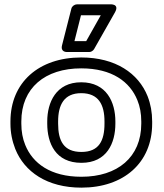

<svg xmlns="http://www.w3.org/2000/svg" viewBox="-20 -827 754 882"><path d="M353 -513C495 -513 577 -451 611 -367C623 -338 629 -305 629 -269V-259C629 -105 520 -15 354 -15C212 -15 130 -77 96 -161C84 -190 78 -223 78 -259V-269C78 -423 187 -513 353 -513ZM679 -259V-269C679 -311 672 -349 658 -385C616 -490 511 -563 353 -563C159 -563 28 -449 28 -269V-259C28 -217 36 -179 50 -143C92 -38 196 35 354 35C548 35 679 -79 679 -259ZM510 -269C510 -357 470 -449 353 -449C237 -449 197 -356 197 -269V-259C197 -169 235 -79 354 -79C471 -79 510 -170 510 -259ZM460 -269V-259C460 -181 435 -129 354 -129C272 -129 247 -181 247 -259V-269C247 -345 274 -399 353 -399C433 -399 460 -346 460 -269ZM352 -757H443L376 -638H322ZM333 -807C323 -807 311 -799 308 -788L265 -619C257 -587 286 -588 289 -588H390C398 -588 407 -593 412 -601L508 -770C531 -811 486 -807 486 -807Z"/></svg>

Font: Asimov
Style: XWidOu
Weight: 500
Designer: Google
Version: Version 2.000980; 2014